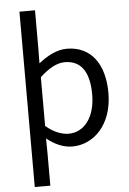

<svg xmlns="http://www.w3.org/2000/svg" viewBox="-65 -843 750 1118"><g transform="rotate(-5 310.0 -283.5)"><path d="M92 229H183V45L182 -47C230 -9 279 13 331 13C456 13 567 -94 567 -280C567 -447 490 -557 347 -557C287 -557 230 -524 182 -486L183 -579V-796H92ZM316 -63C280 -63 232 -78 183 -120V-405C236 -454 283 -480 329 -480C432 -480 472 -399 472 -279C472 -144 406 -63 316 -63Z"/></g></svg>

Font: Noto Sans Mono CJK SC Regular
Style: Regular
Weight: 400
Designer: Ryoko NISHIZUKA (kana & ideographs); Paul D. Hunt (Latin, Greek & Cyrillic); Wenlong ZHANG (bopomofo); Sandoll Communica
Foundry: Adobe Systems Incorporated
Version: Version 1.005;PS 1.005;hotconv 1.0.96;makeotf.lib2.5.65012